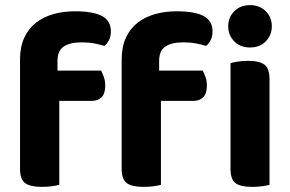

<svg xmlns="http://www.w3.org/2000/svg" viewBox="-20 -721 1131 748"><path d="M204 -446H374Q379 -436 384.5 -421Q390 -406 390 -388Q390 -356 375.5 -342Q361 -328 338 -328H211V-1Q201 2 183 4.5Q165 7 143 7Q98 7 78 -7.5Q58 -22 58 -64V-489Q58 -538 74.5 -574Q91 -610 120 -632.5Q149 -655 188 -666Q227 -677 272 -677Q343 -677 377.5 -658.5Q412 -640 412 -598Q412 -579 404.5 -564.5Q397 -550 387 -542Q368 -548 346.5 -552Q325 -556 298 -556Q252 -556 228 -539.5Q204 -523 204 -484ZM600 -446H770Q775 -436 780.5 -421Q786 -406 786 -388Q786 -356 771.5 -342Q757 -328 734 -328H607V-1Q597 2 579 4.5Q561 7 539 7Q494 7 474 -7.5Q454 -22 454 -64V-489Q454 -538 470.5 -574Q487 -610 516 -632.5Q545 -655 584 -666Q623 -677 668 -677Q739 -677 773.5 -658.5Q808 -640 808 -598Q808 -579 800.5 -564.5Q793 -550 783 -542Q764 -548 742.5 -552Q721 -556 694 -556Q648 -556 624 -539.5Q600 -523 600 -484ZM1030 -1Q1020 2 1002 4.5Q984 7 962 7Q917 7 897.5 -7.5Q878 -22 878 -64V-475Q888 -478 906 -481Q924 -484 946 -484Q991 -484 1010.5 -469Q1030 -454 1030 -412ZM869 -619Q869 -653 892.5 -677Q916 -701 954 -701Q992 -701 1015.5 -677Q1039 -653 1039 -619Q1039 -584 1015.5 -560Q992 -536 954 -536Q916 -536 892.5 -560Q869 -584 869 -619Z"/></svg>

Font: Baloo Thambi 2
Style: Bold
Weight: 700
Designer: Aadarsh Rajan and Ek Type
Foundry: Ek Type
Version: Version 1.640;hotconv 1.0.111;makeotfexe 2.5.65597; ttfautoh